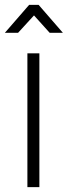

<svg xmlns="http://www.w3.org/2000/svg" viewBox="-69 -765 277 785"><path d="M188 -631H134L70 -702L5 -631H-49L50 -745H89ZM92 0H43V-547H92Z"/></svg>

Font: Bhavuka
Style: Regular
Weight: 400
Version: 2.94.0; ttfautohint (v1.2) -l 7 -r 28 -G 50 -x 13 -D deva -f